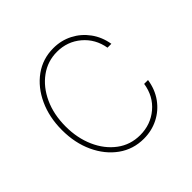

<svg xmlns="http://www.w3.org/2000/svg" viewBox="-147 -695 847 847"><g transform="rotate(-45 276.5 -271.5)"><path d="M292.6 11.4Q226.6 11.4 174.9 -25.7Q123.2 -62.9 93.6 -126.8Q63.9 -190.7 63.9 -271.3Q63.9 -351.2 93.4 -415.3Q122.9 -479.4 174.5 -516.7Q226.2 -554 292.6 -554Q341.6 -554 382.6 -532.8Q423.7 -511.7 451.3 -473.9Q479 -436.1 487.2 -386.4H463.1Q452.1 -450.6 404.7 -490.9Q357.2 -531.2 292.6 -531.2Q234 -531.2 187.3 -497.3Q140.6 -463.4 113.6 -404.7Q86.6 -345.9 86.6 -271.3Q86.6 -198.9 112.7 -139.9Q138.8 -81 185.4 -46.2Q231.9 -11.4 292.6 -11.4Q358 -11.4 406.2 -51.8Q454.5 -92.3 464.5 -159.1H488.6Q480.8 -107.6 453.1 -69.2Q425.4 -30.9 383.9 -9.8Q342.3 11.4 292.6 11.4Z"/></g></svg>

Font: Inter UI Thin
Style: Regular
Weight: 100
Designer: Rasmus Andersson
Foundry: rsms
Version: 3.2;8d6f07862